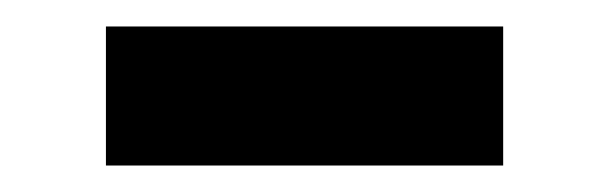

<svg xmlns="http://www.w3.org/2000/svg" viewBox="-20 -388 460 145"><path d="M360 -263H60V-368H360Z"/></svg>

Font: Hauora ExtraBold
Style: Regular
Weight: 800
Designer: Wayne Shih
Foundry: WCYS
Version: Version 1.001